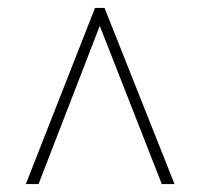

<svg xmlns="http://www.w3.org/2000/svg" viewBox="-20 -734 505 483"><path d="M45 -271H77L231 -669L387 -271H419L243 -714H219Z"/></svg>

Font: Noto Serif Devanagari Condensed Thin
Style: Regular
Weight: 100
Width: 3
Designer: Universal Thirst, Indian Type Foundry and the Monotype Design Team
Foundry: Monotype Imaging Inc.
Version: Version 2.004